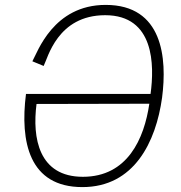

<svg xmlns="http://www.w3.org/2000/svg" viewBox="-20 -753 737 783"><path d="M594 -370H86C61 -174 99 10 316 10C527 10 616 -174 641 -355C662 -516 644 -733 411 -733C197 -733 133 -540 112 -503L158 -484C175 -516 214 -691 409 -691C610 -691 610 -487 594 -370ZM589 -330C568 -187 500 -32 318 -32C138 -32 111 -190 129 -329Z"/></svg>

Font: United Sans Thin
Style: Italic
Weight: 100
Italic angle: -8°
Designer: Pablo Impallari, Rodrigo Fuenzalida (Modified by Dan O. Williams)
Version: Version 1.000;PS 001.000;hotconv 1.0.88;makeotf.lib2.5.64775